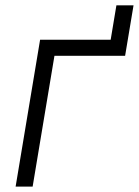

<svg xmlns="http://www.w3.org/2000/svg" viewBox="-20 -693 516 713"><path d="M475.9 -673.3 444.6 -485.8H182.2L101.2 0H38L128.9 -545.5H391L412.3 -673.3Z"/></svg>

Font: Karasuma Gothic
Style: Light Italic
Weight: 300
Italic angle: 9.39998°
Designer: Rasmus Andersson / Ryoko Nishizuka
Foundry: rsms
Version: Version 1.00